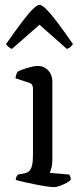

<svg xmlns="http://www.w3.org/2000/svg" viewBox="-20 -772 342 792"><path d="M202 0Q194 0 173 -3Q152 -6 127 -11Q102 -16 79.5 -21Q57 -26 45 -30Q45 -37 48 -43Q51 -49 54 -52L81 -57Q92 -59 100 -66Q108 -73 112 -89Q116 -105 116 -132V-407Q116 -416 112.5 -422Q109 -428 99 -431L44 -449Q45 -459 48 -466.5Q51 -474 54 -477Q69 -485 95 -492.5Q121 -500 135 -500Q162 -500 179 -481.5Q196 -463 196 -436V-115Q196 -94 192 -79.5Q188 -65 185 -59L266 -52Q268 -48 270 -43Q272 -38 272 -31Q267 -24 253.5 -17Q240 -10 226 -5Q212 0 202 0ZM29 -570Q19 -575 13 -580.5Q7 -586 5 -590Q43 -645 70 -680.5Q97 -716 115 -734Q133 -752 143 -752Q153 -752 171 -734Q189 -716 216 -680.5Q243 -645 281 -590Q278 -586 272.5 -580Q267 -574 256 -570L143 -670Z"/></svg>

Font: Texturina Medium 12pt Light
Style: Regular
Weight: 300
Version: Version 1.002